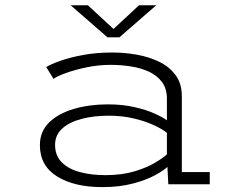

<svg xmlns="http://www.w3.org/2000/svg" viewBox="-20 -716 915 746"><path d="M377 11Q268.5 11 201.8 -30.5Q135 -72 135 -152Q135 -205.5 171.2 -240.5Q207.5 -275.5 267.5 -293Q327.5 -310.5 399 -310.5Q455.5 -310.5 501.8 -300Q548 -289.5 580.2 -275Q612.5 -260.5 628.5 -248.5V-332.5Q628.5 -372 609 -397.8Q589.5 -423.5 557.5 -438Q525.5 -452.5 486.8 -458.2Q448 -464 409.5 -464Q363 -464 317 -454.5Q271 -445 236 -432.2Q201 -419.5 188 -409.5L159.5 -455.5Q177.5 -466.5 214.8 -479.8Q252 -493 303.5 -502.5Q355 -512 415.5 -512Q462.5 -512 510.2 -503.8Q558 -495.5 598 -476.2Q638 -457 662.2 -424.2Q686.5 -391.5 686.5 -342V-47.5H795V0H634L630.5 -67.5Q616 -53.5 582 -35Q548 -16.5 496.2 -2.8Q444.5 11 377 11ZM389.5 -35.5Q454.5 -35.5 503.5 -50.5Q552.5 -65.5 584.2 -84.8Q616 -104 628.5 -116.5V-200Q613 -213 579.8 -228.8Q546.5 -244.5 501 -255.5Q455.5 -266.5 403 -266.5Q345 -266.5 297.5 -254.2Q250 -242 222 -216.8Q194 -191.5 194 -153Q194 -111.5 219.8 -85.5Q245.5 -59.5 289.8 -47.5Q334 -35.5 389.5 -35.5ZM254.5 -695.5H321.5L421 -603.5L520 -695.5H587L444 -571H397.5Z"/></svg>

Font: Trispace SemiExpanded ExtraLight
Style: Regular
Weight: 200
Width: 6
Designer: Tyler Finck
Foundry: Etcetera Type Company
Version: Version 1.210; ttfautohint (v1.8.3)